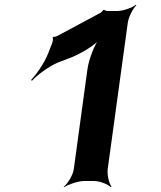

<svg xmlns="http://www.w3.org/2000/svg" viewBox="-20 -758 674 804"><path d="M431 -50 515 -662C518 -686 537 -723 551 -736L549 -738C534 -726 496 -712 472 -712H430C427 -712 416 -715 416 -717L412 -716C412 -714 403 -705 400 -704L223 -609C219 -606 206 -602 203 -604L200 -600C203 -598 201 -584 199 -579L181 -533C166 -494 132 -446 110 -423L114 -420C136 -444 183 -479 222 -496L264 -512C316 -530 380 -570 402 -598L398 -600C376 -572 352 -510 346 -467L289 -50C286 -26 264 11 247 24L248 26C266 14 308 0 332 0H374C398 0 433 14 444 26L447 24C437 11 428 -26 431 -50Z"/></svg>

Font: Asimov
Style: EdgeWideIt
Weight: 500
Designer: Google
Version: Version 2.000980: 2014